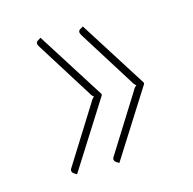

<svg xmlns="http://www.w3.org/2000/svg" viewBox="-67 -513 516 513"><g transform="rotate(-15 191.0 -257.0)"><path d="M69.5 -68ZM205 -258.5V-255L86.5 -68L79 -72.5Q75 -75 73.8 -79.2Q72.5 -83.5 76.5 -89L174 -244.5Q177 -250 179.5 -252.8Q182 -255.5 184 -256.5Q182 -258 179.5 -260.8Q177 -263.5 174 -269L76.5 -424.5Q69.5 -436 79 -441L86.5 -445.5ZM322 -258.5V-255L203.5 -68L196 -72.5Q192 -75 190.8 -79.2Q189.5 -83.5 193.5 -89L291 -244.5Q294 -250 296.5 -252.8Q299 -255.5 301 -256.5Q299 -258 296.5 -260.8Q294 -263.5 291 -269L193.5 -424.5Q186.5 -436 196 -441L203.5 -445.5Z"/></g></svg>

Font: Lato Thin
Style: Regular
Weight: 200
Designer: Lukasz Dziedzic
Foundry: tyPoland Lukasz Dziedzic
Version: Version 2.007; 2014-02-27